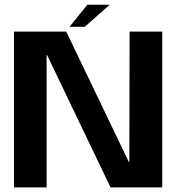

<svg xmlns="http://www.w3.org/2000/svg" viewBox="-20 -812 786 832"><path d="M40.5 0H182V-573.5H184L459 0H683V-675H541.5L540.5 -108.5H539L267 -675H40.5ZM281.5 -696H347.5L455.5 -791.5H358.5Z"/></svg>

Font: Anybody Thin SemiBold
Style: Regular
Weight: 600
Version: Version 1.113;gftools[0.9.25]